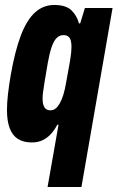

<svg xmlns="http://www.w3.org/2000/svg" viewBox="-20 -560 472 771"><path d="M171 191 215 -59H210Q199 -38 184.5 -22Q170 -6 151 3Q132 12 108 12Q74 12 52 -2Q30 -16 19 -45Q8 -74 8 -118Q8 -147 12 -182Q16 -217 23 -258Q40 -355 63.5 -417Q87 -479 120 -509.5Q153 -540 198 -540Q245 -540 267 -518.5Q289 -497 297 -466H302L321 -528H432L307 191ZM182 -117Q194 -117 203 -124Q212 -131 220 -145Q228 -159 234.5 -180Q241 -201 246 -231Q256 -284 260.5 -311.5Q265 -339 266 -352Q267 -365 267 -372Q267 -388 264 -398Q261 -408 254 -413.5Q247 -419 235 -419Q219 -419 207.5 -407.5Q196 -396 187.5 -371.5Q179 -347 172 -308Q163 -256 158.5 -228Q154 -200 152.5 -187Q151 -174 151 -165Q151 -141 158.5 -129Q166 -117 182 -117Z"/></svg>

Font: Archivo ExtraCondensed ExtraBold
Style: Italic
Weight: 800
Width: 2
Italic angle: -10°
Designer: Hector Gatti
Foundry: Omnibus-Type
Version: Version 2.001